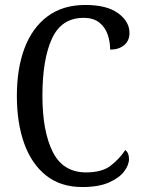

<svg xmlns="http://www.w3.org/2000/svg" viewBox="-20 -744 573 774"><path d="M312 10Q225 10 166.5 -36Q108 -82 78 -164.5Q48 -247 48 -358Q48 -468 79 -550Q110 -632 171.5 -678Q233 -724 324 -724Q411 -724 456.5 -690.5Q502 -657 502 -611Q502 -580 480.5 -562Q459 -544 424 -544Q424 -576 414 -605Q404 -634 380.5 -653Q357 -672 317 -672Q228 -672 189.5 -588.5Q151 -505 151 -358Q151 -215 192.5 -132Q234 -49 327 -49Q391 -49 426 -76Q461 -103 485 -139Q500 -128 500 -103Q500 -79 480.5 -53Q461 -27 419.5 -8.5Q378 10 312 10Z"/></svg>

Font: Noto Serif Hebrew Condensed
Style: Regular
Weight: 400
Width: 3
Designer: Monotype Design Team
Foundry: Monotype Imaging Inc.
Version: Version 2.004; ttfautohint (v1.8.4.7-5d5b)